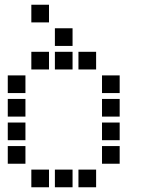

<svg xmlns="http://www.w3.org/2000/svg" viewBox="-20 -808 640 815"><path d="M114 -788Q113 -788 113 -788Q113 -788 113 -787V-714Q113 -713 113 -713Q113 -713 114 -713H187Q188 -713 188 -713Q188 -713 188 -714V-787Q188 -788 188 -788Q188 -788 187 -788ZM214 -688Q213 -688 213 -688Q213 -688 213 -687V-614Q213 -613 213 -613Q213 -613 214 -613H287Q288 -613 288 -613Q288 -613 288 -614V-687Q288 -688 288 -688Q288 -688 287 -688ZM114 -588Q113 -588 113 -588Q113 -588 113 -587V-514Q113 -513 113 -513Q113 -513 114 -513H187Q188 -513 188 -513Q188 -513 188 -514V-587Q188 -588 188 -588Q188 -588 187 -588ZM214 -588Q213 -588 213 -588Q213 -588 213 -587V-514Q213 -513 213 -513Q213 -513 214 -513H287Q288 -513 288 -513Q288 -513 288 -514V-587Q288 -588 288 -588Q288 -588 287 -588ZM314 -588Q313 -588 313 -588Q313 -588 313 -587V-514Q313 -513 313 -513Q313 -513 314 -513H387Q388 -513 388 -513Q388 -513 388 -514V-587Q388 -588 388 -588Q388 -588 387 -588ZM14 -488Q13 -488 13 -488Q13 -488 13 -487V-414Q13 -413 13 -413Q13 -413 14 -413H87Q88 -413 88 -413Q88 -413 88 -414V-487Q88 -488 88 -488Q88 -488 87 -488ZM414 -488Q413 -488 413 -488Q413 -488 413 -487V-414Q413 -413 413 -413Q413 -413 414 -413H487Q488 -413 488 -413Q488 -413 488 -414V-487Q488 -488 488 -488Q488 -488 487 -488ZM14 -388Q13 -388 13 -388Q13 -388 13 -387V-314Q13 -313 13 -313Q13 -313 14 -313H87Q88 -313 88 -313Q88 -313 88 -314V-387Q88 -388 88 -388Q88 -388 87 -388ZM414 -388Q413 -388 413 -388Q413 -388 413 -387V-314Q413 -313 413 -313Q413 -313 414 -313H487Q488 -313 488 -313Q488 -313 488 -314V-387Q488 -388 488 -388Q488 -388 487 -388ZM14 -288Q13 -288 13 -288Q13 -288 13 -287V-214Q13 -213 13 -213Q13 -213 14 -213H87Q88 -213 88 -213Q88 -213 88 -214V-287Q88 -288 88 -288Q88 -288 87 -288ZM414 -288Q413 -288 413 -288Q413 -288 413 -287V-214Q413 -213 413 -213Q413 -213 414 -213H487Q488 -213 488 -213Q488 -213 488 -214V-287Q488 -288 488 -288Q488 -288 487 -288ZM14 -188Q13 -188 13 -188Q13 -188 13 -187V-114Q13 -113 13 -113Q13 -113 14 -113H87Q88 -113 88 -113Q88 -113 88 -114V-187Q88 -188 88 -188Q88 -188 87 -188ZM414 -188Q413 -188 413 -188Q413 -188 413 -187V-114Q413 -113 413 -113Q413 -113 414 -113H487Q488 -113 488 -113Q488 -113 488 -114V-187Q488 -188 488 -188Q488 -188 487 -188ZM114 -88Q113 -88 113 -88Q113 -88 113 -87V-14Q113 -13 113 -13Q113 -13 114 -13H187Q188 -13 188 -13Q188 -13 188 -14V-87Q188 -88 188 -88Q188 -88 187 -88ZM214 -88Q213 -88 213 -88Q213 -88 213 -87V-14Q213 -13 213 -13Q213 -13 214 -13H287Q288 -13 288 -13Q288 -13 288 -14V-87Q288 -88 288 -88Q288 -88 287 -88ZM314 -88Q313 -88 313 -88Q313 -88 313 -87V-14Q313 -13 313 -13Q313 -13 314 -13H387Q388 -13 388 -13Q388 -13 388 -14V-87Q388 -88 388 -88Q388 -88 387 -88Z"/></svg>

Font: Doto
Style: Bold
Weight: 700
Monospace: yes
Version: Version 1.000